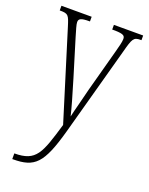

<svg xmlns="http://www.w3.org/2000/svg" viewBox="-145 -611 716 925"><g transform="rotate(20 212.5 -148.5)"><path d="M36 210V239H39C150 239 187 204 237 23L361 -430C380 -502 385 -512 420 -512H425V-536H275V-512H290C335 -511 341 -503 341 -487C341 -471 334 -447 327 -420L268 -202C253 -139 238 -87 230 -50C222 -85 204 -148 180 -227L122 -417C112 -451 104 -476 104 -488C104 -505 114 -512 158 -512H161V-536H6V-512H8C50 -512 53 -506 70 -451L210 1C163 159 148 210 36 210Z"/></g></svg>

Font: Noto Serif Armenian ExtraCondensed ExtraLight
Style: Regular
Weight: 200
Width: 2
Designer: Monotype Design Team
Foundry: Monotype Imaging Inc.
Version: Version 2.008